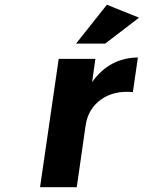

<svg xmlns="http://www.w3.org/2000/svg" viewBox="-20 -785 603 805"><path d="M147.9 0 226.1 -538.1H379.9L366.2 -440.9Q438.5 -542.5 558.1 -543.9L537.1 -398.9Q456.5 -406.2 402.8 -367.2Q349.1 -328.1 338.9 -258.8L301.8 0ZM298.8 -602.1 428.2 -765.1 563 -710.9 420.9 -602.1Z"/></svg>

Font: Trueno SemiBold
Style: Italic
Weight: 600
Designer: Julieta Ulanovsky
Foundry: Julieta Ulanovsky
Version: Version 3.001b | FøM Fix